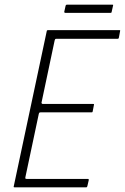

<svg xmlns="http://www.w3.org/2000/svg" viewBox="-20 -802 535 822"><path d="M43 0Q40 0 39 -1Q38 -2 39 -5L180 -668Q180 -673 186 -673H491Q494 -673 494.5 -672Q495 -671 494 -668L489 -641Q488 -639 487.5 -637.5Q487 -636 484 -636H222Q217 -636 216 -634Q215 -632 214 -629L158 -364Q157 -362 158.5 -359.5Q160 -357 163 -357H379Q382 -357 382.5 -356Q383 -355 382 -352L377 -326Q377 -324 376 -322.5Q375 -321 372 -321H154Q150 -321 148.5 -319.5Q147 -318 146 -314L89 -45Q88 -41 88.5 -38.5Q89 -36 94 -36H356Q359 -36 359.5 -35Q360 -34 360 -31L354 -5Q353 -2 352 -1Q351 0 348 0ZM458 -751Q458 -749 457 -748Q456 -747 454 -747H259Q257 -747 256 -748.5Q255 -750 255 -751L261 -778Q262 -780 263 -781Q264 -782 266 -782H461Q463 -782 464 -781.5Q465 -781 464 -778Z"/></svg>

Font: Glory ExtraLight
Style: Italic
Weight: 250
Italic angle: -12°
Version: Version 1.011